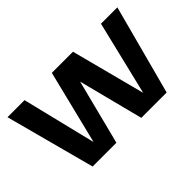

<svg xmlns="http://www.w3.org/2000/svg" viewBox="-86 -845 1131 1131"><g transform="rotate(-45 479.5 -280.0)"><path d="M22.1 -560H164.2L301.2 0H253L391.5 -560H567.7L714 0H665.7L800.9 -560H937.3L788 0H576.8L433.4 -560H512.2L369.5 0H171.4Z"/></g></svg>

Font: TASA Explorer VF
Style: Regular
Weight: 400
Designer: Weizhong Zhang
Foundry: Local Remote
Version: Version 1.000;Glyphs 3.2 (3192)